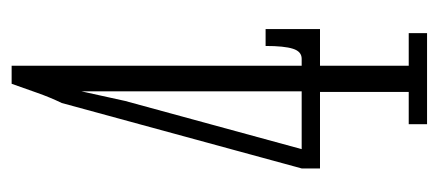

<svg xmlns="http://www.w3.org/2000/svg" viewBox="-232 -522 754 330"><g transform="rotate(-90 145.0 -357.0)"><path d="M96.5 0V-31.5H152V-184H20.5V-215.5L133 -628Q142.5 -647.5 150.5 -670.2Q158.5 -693 166 -714H197V-215.5H209Q221.5 -215.5 226.2 -230.5Q231 -245.5 231 -277.5H260V-184H197V-31.5H253V0ZM53 -213 51 -215.5H153V-594L136.5 -519Z"/></g></svg>

Font: Imbue Thin 10pt ExtraLight
Style: Regular
Weight: 250
Version: Version 1.102